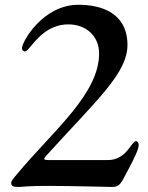

<svg xmlns="http://www.w3.org/2000/svg" viewBox="-20 -761 606 786"><path d="M422.2 -105.8H175.4C159.1 -105.8 157.3 -110.1 168 -122.2C381.7 -357.6 503.6 -462.7 501.8 -580.6C499.3 -710.9 391 -741.1 302.6 -741.5C155.5 -742.2 70 -590.2 70 -563.9C70 -555.4 75.6 -550.8 81.3 -550.4C86.6 -550.4 92.7 -555.8 99.8 -564.3C126.1 -594.8 173.3 -661.2 259.6 -661.2C331.7 -661.2 383.9 -614.7 385.7 -545.5C387.8 -377.5 200.3 -229 50.1 -48.7C30.2 -25.2 25.9 -19.5 25.9 -12.4C25.9 0.4 33.7 4.3 54.7 4.3C78.1 4.3 87.4 -0.4 187.1 0C280.5 0.4 422.2 4.3 439.3 4.3C470.9 4.3 475.9 -11.7 502.1 -61.1C532.3 -117.5 547.6 -150.6 547.6 -166.9C547.6 -175.1 544.7 -182.9 536.2 -183.2C518.1 -182.9 498.2 -105.8 422.2 -105.8Z"/></svg>

Font: Margiela Serif Medium
Style: Regular
Weight: 500
Designer: Andreas Faust, Stefan Endress
Version: Version 1.002;FEAKit 1.0